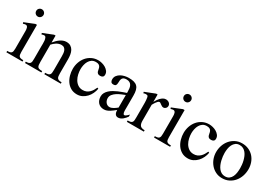

<svg xmlns="http://www.w3.org/2000/svg" viewBox="11 -1092 2415 1706"><g transform="rotate(30 1218.5 -239.0)"><path d="M147.9 -452.1Q147.9 -436.5 137.2 -425.3Q126.5 -414.1 110.8 -414.1Q95.2 -414.1 84.2 -424.8Q73.2 -435.5 73.2 -452.1Q73.2 -467.8 84.2 -478.3Q95.2 -488.8 110.8 -488.8Q126 -488.8 137 -478Q147.9 -467.3 147.9 -452.1ZM27.8 0V-14.2Q44.4 -14.2 54.7 -16.6Q64.9 -19 70.6 -25.4Q76.2 -31.7 78.1 -42.2Q80.1 -52.7 80.1 -68.8V-249Q80.1 -255.4 79.3 -263.9Q78.6 -272.5 76.2 -280.3Q73.7 -288.1 68.4 -293.5Q63 -298.8 54.2 -298.8Q47.9 -298.8 41.3 -297.1Q34.7 -295.4 27.8 -293L22.9 -306.2L125 -347.2H141.1V-68.8Q141.1 -52.7 143.1 -42.2Q145 -31.7 150.6 -25.4Q156.2 -19 166.3 -16.6Q176.3 -14.2 192.9 -14.2V0Z M417 0V-14.2Q436 -14.2 447 -17.1Q458 -20 463.6 -27.1Q469.2 -34.2 470.7 -46.1Q472.2 -58.1 472.2 -76.2V-213.9Q472.2 -228 470.9 -243.7Q469.7 -259.3 464.4 -272.2Q459 -285.2 448.2 -293.5Q437.5 -301.8 418.9 -301.8Q405.8 -301.8 393.6 -297.6Q381.3 -293.5 370.4 -286.9Q359.4 -280.3 349.9 -271.5Q340.3 -262.7 332 -253.9V-76.2Q332 -58.6 333.5 -46.6Q335 -34.7 340.3 -27.3Q345.7 -20 356.7 -17.1Q367.7 -14.2 386.7 -14.2V0H218.8V-14.2Q237.3 -14.2 247.6 -17.8Q257.8 -21.5 262.9 -29.1Q268.1 -36.6 269 -48.3Q270 -60.1 270 -76.2V-202.1Q270 -210 270.5 -226.1Q271 -242.2 269.3 -258.3Q267.6 -274.4 262 -286.6Q256.3 -298.8 244.1 -298.8Q237.8 -298.8 231.4 -297.1Q225.1 -295.4 218.8 -293L213.9 -306.2L316.9 -347.2H332V-275.9Q342.3 -288.6 354.7 -301.3Q367.2 -314 381.3 -324.2Q395.5 -334.5 411.6 -340.8Q427.7 -347.2 444.8 -347.2Q472.2 -347.2 489.5 -335.9Q506.8 -324.7 516.6 -306.4Q526.4 -288.1 529.8 -265.6Q533.2 -243.2 533.2 -220.2V-76.2Q533.2 -60.1 534.7 -48.3Q536.1 -36.6 541.3 -29.1Q546.4 -21.5 557.1 -17.8Q567.9 -14.2 585.9 -14.2V0Z M897 -127.9Q892.6 -101.6 880.9 -76.7Q869.1 -51.8 850.8 -32.2Q832.5 -12.7 808.6 -0.7Q784.7 11.2 755.9 11.2Q719.2 11.2 692.1 -4.6Q665 -20.5 647.2 -46.1Q629.4 -71.8 620.6 -103.8Q611.8 -135.7 611.8 -168Q611.8 -203.1 623 -235.6Q634.3 -268.1 655.3 -293Q676.3 -317.9 706.1 -332.5Q735.8 -347.2 772.9 -347.2Q790 -347.2 810.1 -342Q830.1 -336.9 847.2 -326.7Q864.3 -316.4 876 -301.3Q887.7 -286.1 887.7 -266.1Q887.7 -249.5 878.2 -242.2Q868.7 -234.9 853 -234.9Q836.4 -234.9 828.6 -241.5Q820.8 -248 817.4 -257.8Q814 -267.6 812.5 -279.1Q811 -290.5 806.4 -300.3Q801.8 -310.1 791.5 -316.7Q781.2 -323.2 760.7 -323.2Q736.3 -323.2 719.5 -311.8Q702.6 -300.3 692.4 -282.2Q682.1 -264.2 677.5 -242.4Q672.9 -220.7 672.9 -200.2Q672.9 -175.3 678.7 -148.4Q684.6 -121.6 697.8 -99.1Q710.9 -76.7 731.7 -62.3Q752.4 -47.9 781.7 -47.9Q802.2 -47.9 818.4 -54.9Q834.5 -62 846.9 -73.7Q859.4 -85.4 868.9 -100.8Q878.4 -116.2 885.7 -132.8Z M1255.9 -48.8Q1249 -39.6 1240.5 -29.5Q1231.9 -19.5 1221.9 -11.5Q1211.9 -3.4 1200.2 1.7Q1188.5 6.8 1175.8 6.8Q1164.1 6.8 1156.5 2Q1148.9 -2.9 1144.5 -11Q1140.1 -19 1138.4 -28.8Q1136.7 -38.6 1136.7 -48.8Q1124.5 -39.1 1112.3 -29.3Q1100.1 -19.5 1086.9 -11.5Q1073.7 -3.4 1059.6 1.7Q1045.4 6.8 1028.8 6.8Q1009.8 6.8 994.9 0.2Q980 -6.3 969.7 -18.1Q959.5 -29.8 954.1 -45.7Q948.7 -61.5 948.7 -80.1Q948.7 -100.6 958.3 -117.7Q967.8 -134.8 983.4 -148.9Q999 -163.1 1019 -174.6Q1039.1 -186 1060.1 -195.1Q1081.1 -204.1 1101.1 -210.9Q1121.1 -217.8 1136.7 -223.1V-236.8Q1136.7 -253.9 1134.5 -269.8Q1132.3 -285.6 1125.5 -298.1Q1118.7 -310.5 1106.4 -317.9Q1094.2 -325.2 1073.7 -325.2Q1057.1 -325.2 1047.1 -320.6Q1037.1 -315.9 1032 -307.4Q1026.9 -298.8 1025.4 -287.4Q1023.9 -275.9 1023.9 -262.2Q1023.9 -245.6 1017.6 -236.3Q1011.2 -227.1 992.7 -227.1Q975.6 -227.1 968.8 -236.8Q961.9 -246.6 961.9 -262.2Q961.9 -285.2 974.1 -301.3Q986.3 -317.4 1004.6 -327.6Q1022.9 -337.9 1044.4 -342.5Q1065.9 -347.2 1085 -347.2Q1116.7 -347.2 1138.4 -341.1Q1160.2 -335 1173.3 -321Q1186.5 -307.1 1192.1 -285.4Q1197.8 -263.7 1197.8 -231.9V-117.2Q1197.8 -103 1197.5 -87.4Q1197.3 -71.8 1199.7 -58.1Q1201.2 -51.3 1204.3 -45.7Q1207.5 -40 1215.8 -40Q1220.2 -40 1225.8 -43.7Q1231.4 -47.4 1237.3 -52.2Q1243.2 -57.1 1248.3 -62.3Q1253.4 -67.4 1255.9 -69.8ZM1136.7 -202.1Q1120.1 -195.3 1098.1 -186.3Q1076.2 -177.2 1056.9 -164.8Q1037.6 -152.3 1024.2 -135.7Q1010.7 -119.1 1010.7 -97.2Q1010.7 -86.4 1014.2 -75.4Q1017.6 -64.5 1024.4 -55.7Q1031.2 -46.9 1041 -41.5Q1050.8 -36.1 1063 -36.1Q1072.8 -36.1 1082.8 -39.6Q1092.8 -43 1102.3 -48.6Q1111.8 -54.2 1120.6 -60.8Q1129.4 -67.4 1136.7 -73.2Z M1513.7 -306.2Q1513.7 -292.5 1503.7 -282.2Q1493.7 -272 1480 -272Q1471.7 -272 1464.6 -276.1Q1457.5 -280.3 1450.9 -284.9Q1444.3 -289.6 1438.7 -293.7Q1433.1 -297.9 1427.7 -297.9Q1420.4 -297.9 1412.8 -290.8Q1405.3 -283.7 1398.7 -274.2Q1392.1 -264.6 1386.7 -255.4Q1381.3 -246.1 1378.9 -241.2V-78.1Q1378.9 -45.9 1391.1 -30Q1403.3 -14.2 1438 -14.2V0H1263.7V-14.2Q1282.7 -14.2 1293.2 -17.1Q1303.7 -20 1309.1 -27.3Q1314.5 -34.7 1315.7 -46.6Q1316.9 -58.6 1316.9 -76.2V-211.9Q1316.9 -217.8 1316.7 -229.5Q1316.4 -241.2 1315.4 -253.9Q1314.5 -266.6 1312.3 -277.8Q1310.1 -289.1 1305.7 -293.9Q1297.9 -297.9 1286.6 -297.9Q1275.9 -297.9 1263.7 -293L1259.8 -306.2L1363.8 -347.2H1378.9V-271Q1385.3 -282.7 1394 -295.9Q1402.8 -309.1 1413.8 -320.6Q1424.8 -332 1437.7 -339.6Q1450.7 -347.2 1465.8 -347.2Q1474.6 -347.2 1483.4 -344.5Q1492.2 -341.8 1498.8 -336.4Q1505.4 -331.1 1509.5 -323.5Q1513.7 -315.9 1513.7 -306.2Z M1662.6 -452.1Q1662.6 -436.5 1651.9 -425.3Q1641.1 -414.1 1625.5 -414.1Q1609.9 -414.1 1598.9 -424.8Q1587.9 -435.5 1587.9 -452.1Q1587.9 -467.8 1598.9 -478.3Q1609.9 -488.8 1625.5 -488.8Q1640.6 -488.8 1651.6 -478Q1662.6 -467.3 1662.6 -452.1ZM1542.5 0V-14.2Q1559.1 -14.2 1569.3 -16.6Q1579.6 -19 1585.2 -25.4Q1590.8 -31.7 1592.8 -42.2Q1594.7 -52.7 1594.7 -68.8V-249Q1594.7 -255.4 1594 -263.9Q1593.3 -272.5 1590.8 -280.3Q1588.4 -288.1 1583 -293.5Q1577.6 -298.8 1568.8 -298.8Q1562.5 -298.8 1555.9 -297.1Q1549.3 -295.4 1542.5 -293L1537.6 -306.2L1639.6 -347.2H1655.8V-68.8Q1655.8 -52.7 1657.7 -42.2Q1659.7 -31.7 1665.3 -25.4Q1670.9 -19 1680.9 -16.6Q1690.9 -14.2 1707.5 -14.2V0Z M2034.7 -127.9Q2030.3 -101.6 2018.6 -76.7Q2006.8 -51.8 1988.5 -32.2Q1970.2 -12.7 1946.3 -0.7Q1922.4 11.2 1893.6 11.2Q1856.9 11.2 1829.8 -4.6Q1802.7 -20.5 1784.9 -46.1Q1767.1 -71.8 1758.3 -103.8Q1749.5 -135.7 1749.5 -168Q1749.5 -203.1 1760.7 -235.6Q1772 -268.1 1793 -293Q1814 -317.9 1843.8 -332.5Q1873.5 -347.2 1910.6 -347.2Q1927.7 -347.2 1947.8 -342Q1967.8 -336.9 1984.9 -326.7Q2002 -316.4 2013.7 -301.3Q2025.4 -286.1 2025.4 -266.1Q2025.4 -249.5 2015.9 -242.2Q2006.3 -234.9 1990.7 -234.9Q1974.1 -234.9 1966.3 -241.5Q1958.5 -248 1955.1 -257.8Q1951.7 -267.6 1950.2 -279.1Q1948.7 -290.5 1944.1 -300.3Q1939.5 -310.1 1929.2 -316.7Q1918.9 -323.2 1898.4 -323.2Q1874 -323.2 1857.2 -311.8Q1840.3 -300.3 1830.1 -282.2Q1819.8 -264.2 1815.2 -242.4Q1810.5 -220.7 1810.5 -200.2Q1810.5 -175.3 1816.4 -148.4Q1822.3 -121.6 1835.4 -99.1Q1848.6 -76.7 1869.4 -62.3Q1890.1 -47.9 1919.4 -47.9Q1939.9 -47.9 1956.1 -54.9Q1972.2 -62 1984.6 -73.7Q1997.1 -85.4 2006.6 -100.8Q2016.1 -116.2 2023.4 -132.8Z M2410.6 -174.8Q2410.6 -138.2 2399.2 -104.5Q2387.7 -70.8 2366.2 -45.2Q2344.7 -19.5 2314 -4.2Q2283.2 11.2 2244.6 11.2Q2208 11.2 2178.5 -3.7Q2148.9 -18.6 2128.2 -43Q2107.4 -67.4 2095.9 -99.1Q2084.5 -130.9 2084.5 -165Q2084.5 -200.7 2095.9 -233.6Q2107.4 -266.6 2128.9 -291.7Q2150.4 -316.9 2180.7 -332Q2210.9 -347.2 2248.5 -347.2Q2285.2 -347.2 2315.2 -333.7Q2345.2 -320.3 2366.5 -296.9Q2387.7 -273.4 2399.2 -241.9Q2410.6 -210.4 2410.6 -174.8ZM2341.8 -146Q2341.8 -162.1 2339.8 -181.6Q2337.9 -201.2 2333 -220.9Q2328.1 -240.7 2320.3 -259Q2312.5 -277.3 2300.8 -291.7Q2289.1 -306.2 2273.2 -314.7Q2257.3 -323.2 2236.3 -323.2Q2211.4 -323.2 2195.3 -310.8Q2179.2 -298.3 2169.9 -279.5Q2160.6 -260.7 2157.2 -238.3Q2153.8 -215.8 2153.8 -195.8Q2153.8 -179.7 2156 -160.2Q2158.2 -140.6 2163.1 -120.6Q2168 -100.6 2176 -81.8Q2184.1 -63 2195.8 -48.3Q2207.5 -33.7 2223.4 -24.9Q2239.3 -16.1 2259.8 -16.1Q2286.1 -16.1 2302.2 -28.6Q2318.4 -41 2327.1 -60.3Q2335.9 -79.6 2338.9 -102.5Q2341.8 -125.5 2341.8 -146Z"/></g></svg>

Font: Scheherazade Urdu
Style: Regular
Weight: 400
Designer: SIL International
Foundry: SIL International
Version: Version 1.005 (build 117/117)